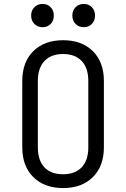

<svg xmlns="http://www.w3.org/2000/svg" viewBox="-20 -944 640 974"><path d="M93 -197V-533Q93 -629 149 -684.5Q205 -740 300 -740Q395 -740 451 -684.5Q507 -629 507 -533V-197Q507 -101 451 -45.5Q395 10 300 10Q205 10 149 -45.5Q93 -101 93 -197ZM428 -197V-533Q428 -599 394.5 -634.5Q361 -670 300 -670Q239 -670 205.5 -634.5Q172 -599 172 -533V-197Q172 -131 205 -95.5Q238 -60 300 -60Q361 -60 394.5 -95.5Q428 -131 428 -197ZM138 -865Q138 -891 154.5 -907.5Q171 -924 196 -924Q221 -924 237 -907.5Q253 -891 253 -865Q253 -839 237 -822.5Q221 -806 196 -806Q171 -806 154.5 -822.5Q138 -839 138 -865ZM347 -865Q347 -891 363.5 -907.5Q380 -924 405 -924Q430 -924 446 -907.5Q462 -891 462 -865Q462 -839 446 -822.5Q430 -806 405 -806Q380 -806 363.5 -822.5Q347 -839 347 -865Z"/></svg>

Font: JetBrains Mono Semi Light
Style: Regular
Weight: 350
Monospace: yes
Designer: Philipp Nurullin, Konstantin Bulenkov
Foundry: JetBrains
Version: 2.002